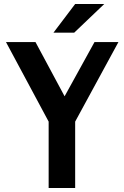

<svg xmlns="http://www.w3.org/2000/svg" viewBox="-20 -943 624 963"><path d="M158 -732 304 -460 454 -732H574L357 -333V0H224V-333L10 -732ZM357 -923H503L352 -779H248Z"/></svg>

Font: Rosario Light
Style: Bold
Weight: 700
Version: Version 1.101; ttfautohint (v1.8.1.43-b0c9)